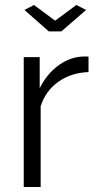

<svg xmlns="http://www.w3.org/2000/svg" viewBox="-20 -750 391 770"><path d="M116.2 -730 201.2 -667 286.1 -730 325.2 -710 226.1 -624H175.8L78.1 -710ZM335 -460.9Q266.1 -458.5 214.8 -422.6Q163.6 -386.7 143.1 -324.2V0H75.2V-521H139.2V-396Q166 -450.7 210.4 -484.6Q254.9 -518.6 305.2 -522.9Q324.7 -524.4 335 -522.9Z"/></svg>

Font: Rawline
Style: Regular
Weight: 400
Designer: Matt McInerney, Pablo Impallari, Rodrigo Fuenzalida
Foundry: Matt McInerney, Pablo Impallari, Rodrigo Fuenzalida
Version: Version 4.020;PS 004.020;hotconv 1.0.88;makeotf.lib2.5.64775